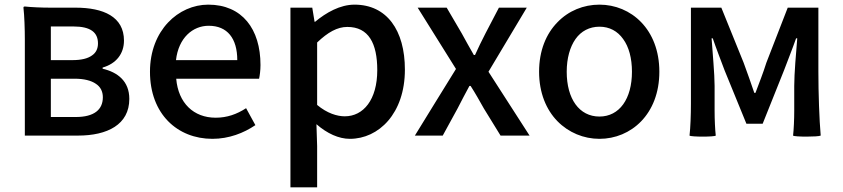

<svg xmlns="http://www.w3.org/2000/svg" viewBox="-20 -584 3631 827"><path d="M87 -275V0H201H316C442 0 537 -47 537 -158C537 -235 486 -273 422 -288V-293C481 -310 514 -353 514 -409C514 -512 426 -551 305 -551H196C159 -551 114 -553 87 -556C85 -556 81 -556 81 -551C85 -517 87 -459 87 -413V-275ZM376 -345C358 -332 331 -325 291 -325H199V-397V-470H296C371 -470 402 -444 402 -397C402 -375 394 -357 376 -345ZM393 -223C413 -210 423 -190 423 -165C423 -112 386 -80 306 -80H199V-162V-245H301C342 -245 373 -237 393 -223Z M1006 -245H1096C1099 -259 1102 -281 1102 -304C1102 -459 1023 -564 877 -564C749 -564 626 -454 626 -275C626 -93 744 14 895 14C966 14 1030 -11 1080 -45L1040 -118C1000 -92 958 -77 909 -77C814 -77 748 -140 739 -245H917ZM804 -325H738C749 -421 810 -473 879 -473C959 -473 1002 -419 1002 -325H870Z M1231 -164V223H1288H1346V45L1343 -49C1389 -9 1439 14 1487 14C1611 14 1724 -95 1724 -284C1724 -454 1646 -564 1507 -564C1445 -564 1385 -530 1337 -490H1335L1325 -551H1231ZM1346 -333V-401C1392 -445 1433 -468 1476 -468C1568 -468 1605 -397 1605 -282C1605 -154 1545 -83 1465 -83C1432 -83 1389 -96 1346 -132V-266Z M1855 -143 1767 0H1887L1951 -117C1968 -150 1985 -183 2002 -214H2007C2027 -183 2046 -149 2064 -117L2136 0H2198H2261L2084 -275L2249 -551H2129L2071 -440C2055 -409 2040 -378 2026 -347H2021C2003 -378 1986 -409 1969 -440L1904 -551H1779L1944 -287Z M2381 -62C2429 -13 2494 14 2562 14C2698 14 2820 -92 2820 -275C2820 -458 2698 -564 2562 -564C2494 -564 2429 -538 2381 -488C2333 -439 2302 -367 2302 -275C2302 -184 2333 -111 2381 -62ZM2664 -416C2689 -382 2702 -333 2702 -275C2702 -158 2648 -82 2562 -82C2475 -82 2421 -158 2421 -275C2421 -333 2435 -382 2459 -416C2483 -450 2519 -469 2562 -469C2605 -469 2640 -450 2664 -416Z M2956 -275V-137C2956 -90 2954 -34 2950 0C2956 6 3058 6 3063 0C3060 -26 3058 -70 3058 -107V-214C3058 -266 3049 -360 3045 -419H3050C3065 -375 3085 -324 3101 -281L3195 -51H3265L3357 -281C3373 -324 3393 -373 3409 -419H3414C3409 -360 3401 -266 3401 -214V-107C3401 -70 3399 -26 3396 0C3401 6 3505 6 3515 0C3509 -68 3505 -182 3505 -275V-551H3439H3373L3281 -314C3267 -269 3250 -227 3234 -184H3229C3215 -227 3199 -269 3183 -314L3087 -551H2956Z"/></svg>

Font: GenSekiGothic2 TW M
Style: Regular
Weight: 500
Version: Version 2.100;PS 2.1;hotconv 16.6.51;makeotf.lib2.5.65220 DE